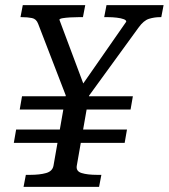

<svg xmlns="http://www.w3.org/2000/svg" viewBox="-20 -730 659 750"><path d="M43 -224H476L467 -172H34ZM66 -354H499L490 -302H57ZM238 -363H329L280 -83Q276 -61 299 -54Q322 -47 359 -47H376L367 0H72L81 -47H98Q135 -47 160 -54Q185 -61 189 -83ZM300 -318H252L129 -637Q122 -656 105 -659.5Q88 -663 65 -663H60L69 -710H313L304 -663H287Q271 -663 254 -662Q237 -661 225 -659Q213 -657 212 -653L321 -362H276L473 -645Q474 -651 463.5 -655Q453 -659 436 -661Q419 -663 402 -663H387L396 -710H619L610 -663H605Q583 -663 562 -656.5Q541 -650 521 -622Z"/></svg>

Font: Roboto Serif 20pt
Style: Italic
Weight: 400
Italic angle: -10°
Designer: Greg Gazdowicz
Foundry: Commercial Type
Version: Version 1.008